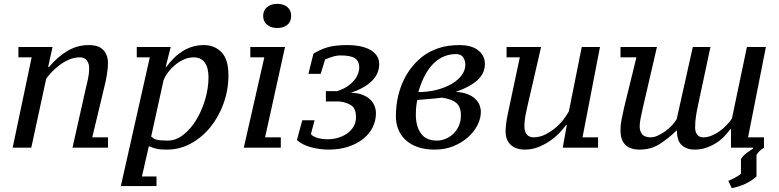

<svg xmlns="http://www.w3.org/2000/svg" viewBox="-20 -770 4062 1001"><path d="M425 -299 358 0H456H543V-54H461L524 -317C529.3 -337 533.8 -358.7 537.5 -382C541.2 -405.3 543 -424.7 543 -440C543 -468 535.2 -490.8 519.5 -508.5C503.8 -526.2 478 -535 442 -535C402 -535 364.7 -524.5 330 -503.5C295.3 -482.5 264 -455 236 -421H231L254 -525H76V-471H145L46 0H143L221 -360C227.7 -369.3 236.8 -380.3 248.5 -393C260.2 -405.7 273.7 -417.8 289 -429.5C304.3 -441.2 321.2 -451 339.5 -459C357.8 -467 377 -471 397 -471C413 -471 425 -465.5 433 -454.5C441 -443.5 445 -430.3 445 -415C445 -397 443 -378.5 439 -359.5C435 -340.5 430.3 -320.3 425 -299Z M720 150 756 -8C763.3 -4.7 770.2 -2 776.5 0C782.8 2 789.3 3.8 796 5.5C802.7 7.2 810.3 8.3 819 9C827.7 9.7 838 10 850 10C894.7 10 936.5 -0.7 975.5 -22C1014.5 -43.3 1048.5 -72 1077.5 -108C1106.5 -144 1129.3 -185.3 1146 -232C1162.7 -278.7 1171 -327.3 1171 -378C1171 -432.7 1159 -472.5 1135 -497.5C1111 -522.5 1080.3 -535 1043 -535C1021 -535 1000.5 -532 981.5 -526C962.5 -520 944.8 -511.7 928.5 -501C912.2 -490.3 897.3 -478.2 884 -464.5C870.7 -450.8 858.7 -436.7 848 -422H844L870 -525H693V-471H761L610 200H796V150ZM990 -471C1015.3 -471 1034.5 -462 1047.5 -444C1060.5 -426 1067 -400.3 1067 -367C1067 -329 1061.2 -290.3 1049.5 -251C1037.8 -211.7 1022.3 -176.2 1003 -144.5C983.7 -112.8 961.2 -87 935.5 -67C909.8 -47 882.7 -37 854 -37C841.3 -37 830.7 -37.3 822 -38C813.3 -38.7 805.8 -39.7 799.5 -41C793.2 -42.3 787.5 -44.5 782.5 -47.5C777.5 -50.5 772.7 -54 768 -58L833 -353C837.7 -365 845 -377.8 855 -391.5C865 -405.2 876.8 -417.8 890.5 -429.5C904.2 -441.2 919.5 -451 936.5 -459C953.5 -467 971.3 -471 990 -471Z M1285 -471H1358L1251 0H1444V-54H1362L1466 -525H1285ZM1352 -687C1352 -667.7 1358.8 -652.3 1372.5 -641C1386.2 -629.7 1403.7 -624 1425 -624C1447.7 -624 1465.5 -629.7 1478.5 -641C1491.5 -652.3 1498 -667.7 1498 -687C1498 -706.3 1491.5 -721.7 1478.5 -733C1465.5 -744.3 1447.7 -750 1425 -750C1403.7 -750 1386.2 -744.3 1372.5 -733C1358.8 -721.7 1352 -706.3 1352 -687Z M1556 -143 1528 -40C1546 -23.3 1570.3 -10.8 1601 -2.5C1631.7 5.8 1662.3 10 1693 10C1731 10 1765.2 5 1795.5 -5C1825.8 -15 1851.8 -28.7 1873.5 -46C1895.2 -63.3 1911.7 -83.5 1923 -106.5C1934.3 -129.5 1940 -154 1940 -180C1940 -192.7 1937.5 -205.3 1932.5 -218C1927.5 -230.7 1919.7 -242 1909 -252C1898.3 -262 1884.7 -270.2 1868 -276.5C1851.3 -282.8 1831.7 -286 1809 -286C1907.7 -320 1957 -370 1957 -436C1957 -452.7 1952.8 -467.2 1944.5 -479.5C1936.2 -491.8 1924.5 -502.2 1909.5 -510.5C1894.5 -518.8 1876.8 -525 1856.5 -529C1836.2 -533 1814 -535 1790 -535C1746 -535 1710.8 -530.8 1684.5 -522.5C1658.2 -514.2 1634.7 -503.3 1614 -490L1588 -385H1652L1675 -460C1687.7 -465.3 1700.8 -470.2 1714.5 -474.5C1728.2 -478.8 1742 -481 1756 -481C1792 -481 1817.2 -475.8 1831.5 -465.5C1845.8 -455.2 1853 -439.3 1853 -418C1853 -407.3 1850.7 -396 1846 -384C1841.3 -372 1834.2 -360.3 1824.5 -349C1814.8 -337.7 1802.8 -327.3 1788.5 -318C1774.2 -308.7 1757 -301 1737 -295H1679V-241H1750C1777.3 -237.7 1798.5 -230.3 1813.5 -219C1828.5 -207.7 1836 -187.7 1836 -159C1836 -140.3 1831.7 -123.8 1823 -109.5C1814.3 -95.2 1803 -83.2 1789 -73.5C1775 -63.8 1759.2 -56.5 1741.5 -51.5C1723.8 -46.5 1706 -44 1688 -44C1666 -44 1647.3 -46.7 1632 -52C1616.7 -57.3 1606.3 -63.7 1601 -71L1620 -143Z M2508 -436C2508 -452.7 2504.5 -467.2 2497.5 -479.5C2490.5 -491.8 2481.2 -502.2 2469.5 -510.5C2457.8 -518.8 2444 -525 2428 -529C2412 -533 2395 -535 2377 -535C2335 -535 2298.7 -529.8 2268 -519.5C2237.3 -509.2 2211 -496 2189 -480C2168.3 -464.7 2149.2 -446.5 2131.5 -425.5C2113.8 -404.5 2098.5 -380.7 2085.5 -354C2072.5 -327.3 2062.3 -298 2055 -266C2047.7 -234 2044 -199.7 2044 -163C2044 -138.3 2048.3 -115.5 2057 -94.5C2065.7 -73.5 2078.5 -55.2 2095.5 -39.5C2112.5 -23.8 2133.5 -11.7 2158.5 -3C2183.5 5.7 2212.7 10 2246 10C2282 10 2314.7 4 2344 -8C2373.3 -20 2398.7 -35.5 2420 -54.5C2441.3 -73.5 2457.8 -94.7 2469.5 -118C2481.2 -141.3 2487 -164.3 2487 -187C2487 -197.7 2484.8 -209 2480.5 -221C2476.2 -233 2468.8 -244 2458.5 -254C2448.2 -264 2434.7 -272.3 2418 -279C2401.3 -285.7 2380.7 -289.7 2356 -291C2404.7 -307.7 2442.2 -327.8 2468.5 -351.5C2494.8 -375.2 2508 -403.3 2508 -436ZM2383 -169C2383 -148.3 2379.3 -129.8 2372 -113.5C2364.7 -97.2 2355 -83.3 2343 -72C2331 -60.7 2317.5 -52 2302.5 -46C2287.5 -40 2272.7 -37 2258 -37C2220 -37 2192.2 -49.5 2174.5 -74.5C2156.8 -99.5 2148 -132 2148 -172C2148 -203.3 2150.7 -229 2156 -249C2166 -249.7 2176.8 -250.5 2188.5 -251.5L2223 -254.5L2256 -257.5C2266.7 -258.5 2276 -259.7 2284 -261C2319.3 -255.7 2344.7 -246.2 2360 -232.5C2375.3 -218.8 2383 -197.7 2383 -169ZM2356 -488C2374.7 -488 2387.7 -482.3 2395 -471C2402.3 -459.7 2406 -446.7 2406 -432C2406 -413.3 2399.7 -395.3 2387 -378C2374.3 -360.7 2356.8 -345.5 2334.5 -332.5C2312.2 -319.5 2286.2 -309.2 2256.5 -301.5C2226.8 -293.8 2195 -290 2161 -290C2171.7 -326.7 2184.2 -357.7 2198.5 -383C2212.8 -408.3 2228.5 -428.7 2245.5 -444C2262.5 -459.3 2280.3 -470.5 2299 -477.5C2317.7 -484.5 2336.7 -488 2356 -488Z M3098 -54H3017L3108 -525H3013L2946 -190C2940.7 -180 2932.5 -167.3 2921.5 -152C2910.5 -136.7 2896.8 -121.8 2880.5 -107.5C2864.2 -93.2 2845.8 -80.7 2825.5 -70C2805.2 -59.3 2783.7 -54 2761 -54C2747 -54 2735.7 -58.8 2727 -68.5C2718.3 -78.2 2714 -93 2714 -113C2714 -131.7 2716 -150.8 2720 -170.5C2724 -190.2 2728 -208.7 2732 -226L2801 -525H2621V-471H2690L2627 -174C2623 -154.7 2620.2 -137.5 2618.5 -122.5C2616.8 -107.5 2616 -95.3 2616 -86C2616 -54.7 2625 -30.8 2643 -14.5C2661 1.8 2685.3 10 2716 10C2740 10 2762.8 5.8 2784.5 -2.5C2806.2 -10.8 2826.2 -21.2 2844.5 -33.5C2862.8 -45.8 2879.3 -59.5 2894 -74.5C2908.7 -89.5 2921 -104 2931 -118H2935L2914 0H3098Z M3332 -210 3405 -525H3215V-471H3298L3234 -210C3228.7 -187.3 3224.2 -166.3 3220.5 -147C3216.8 -127.7 3215 -109 3215 -91C3215 -23.7 3248.3 10 3315 10C3353 10 3386.8 0.8 3416.5 -17.5C3446.2 -35.8 3477 -60.3 3509 -91C3509 -53.7 3517.7 -27.5 3535 -12.5C3552.3 2.5 3574.3 10 3601 10C3623 10 3643.5 6.7 3662.5 0C3681.5 -6.7 3698.8 -15 3714.5 -25C3730.2 -35 3744 -46.3 3756 -59C3768 -71.7 3778.3 -84 3787 -96H3791V0H3906V5C3896 11 3884.7 18.7 3872 28C3859.3 37.3 3849.7 48 3843 60V136C3831.7 144.7 3821 151.7 3811 157C3801 162.3 3789.7 167.7 3777 173L3795 211C3848.3 200.3 3891.3 180 3924 150V38C3928.7 30 3934.2 23 3940.5 17C3946.8 11 3954.3 5.3 3963 0V-54H3880L3973 -525H3874L3796 -152C3787.3 -139.3 3777.3 -127.2 3766 -115.5C3754.7 -103.8 3742.5 -93.5 3729.5 -84.5C3716.5 -75.5 3703 -68.2 3689 -62.5C3675 -56.8 3660.7 -54 3646 -54C3632.7 -54 3622.3 -58.7 3615 -68C3607.7 -77.3 3604 -89.7 3604 -105C3604 -126.3 3605.7 -147.2 3609 -167.5C3612.3 -187.8 3616.3 -208.7 3621 -230L3684 -525H3592L3508 -149C3502 -138.3 3493.7 -127.3 3483 -116C3472.3 -104.7 3460.7 -94.5 3448 -85.5C3435.3 -76.5 3422.5 -69 3409.5 -63C3396.5 -57 3384.3 -54 3373 -54C3351.7 -54 3336.7 -59.3 3328 -70C3319.3 -80.7 3315 -94.7 3315 -112C3315 -123.3 3316.8 -138.2 3320.5 -156.5C3324.2 -174.8 3328 -192.7 3332 -210Z"/></svg>

Font: PT Serif Caption
Style: Italic
Weight: 400
Italic angle: -12°
Designer: A.Korolkova, O.Umpeleva, V.Yefimov
Foundry: ParaType Ltd
Version: Version 1.000W OFL